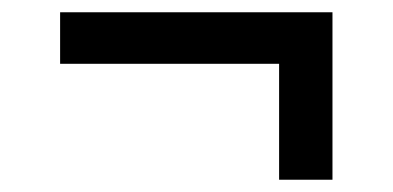

<svg xmlns="http://www.w3.org/2000/svg" viewBox="-20 -392 640 313"><path d="M435 -99V-288H78V-372H522V-99Z"/></svg>

Font: Source Code Pro Semibold
Style: Regular
Weight: 600
Monospace: yes
Designer: Paul D. Hunt, Teo Tuominen
Foundry: Adobe Systems Incorporated
Version: Version 2.030;PS 1.000;hotconv 16.6.51;makeotf.lib2.5.65220